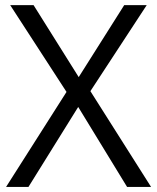

<svg xmlns="http://www.w3.org/2000/svg" viewBox="-20 -734 617 754"><path d="M573.2 0H479L287.1 -314L91.8 0H3.9L241.2 -373L20 -713.9H111.8L289.1 -431.2L467.8 -713.9H556.2L335 -376Z"/></svg>

Font: f06187749
Style: Regular
Weight: 400
Foundry: Ascender Corporation
Version: Version 1.10